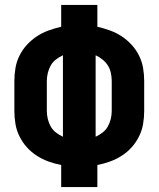

<svg xmlns="http://www.w3.org/2000/svg" viewBox="-20 -755 640 775"><path d="M227 0V-89Q201 -94 176 -103Q151 -112 128.5 -126.5Q106 -141 88.5 -160.5Q71 -180 59 -204Q47 -228 42.5 -254Q38 -280 38 -307V-428Q38 -455 42.5 -481Q47 -507 59 -531Q71 -555 89 -574.5Q107 -594 129 -608.5Q151 -623 176 -632Q201 -641 227 -647V-735H373V-647Q399 -641 424 -632Q449 -623 471 -608.5Q493 -594 511 -574.5Q529 -555 541 -531Q553 -507 557.5 -481Q562 -455 562 -428V-307Q562 -280 557.5 -254Q553 -228 541 -204Q529 -180 511.5 -160.5Q494 -141 471.5 -126.5Q449 -112 424 -103Q399 -94 373 -89V0ZM234 -203V-532Q219 -525 206 -515Q193 -505 185 -491Q177 -477 173 -460.5Q169 -444 169 -428V-307Q169 -291 173 -274.5Q177 -258 185 -244Q193 -230 206 -220Q219 -210 234 -203ZM366 -203Q381 -210 394 -220Q407 -230 415 -244Q423 -258 427 -274.5Q431 -291 431 -307V-428Q431 -444 427.5 -460.5Q424 -477 415.5 -490.5Q407 -504 394 -514.5Q381 -525 366 -532Z"/></svg>

Font: Iosevka Custom Heavy Extended
Style: Regular
Weight: 900
Width: 7
Monospace: yes
Designer: Belleve Invis
Foundry: Belleve Invis
Version: Version 11.2.4; ttfautohint (v1.8.4)